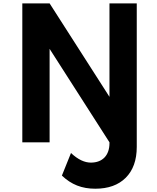

<svg xmlns="http://www.w3.org/2000/svg" viewBox="-20 -845 935 1140"><path d="M545.5 275.5C622.5 275.5 683 254 726.5 210.5C770 167 792 106 792 27.5V-825H630V-270L274.5 -825H112.5V0H274.5V-555L630 0V5C630 76.5 589.5 120.5 519.5 120.5C483 120.5 443.5 103 401.5 63.5L347.5 197.5C403.5 251 466 275.5 545.5 275.5Z"/></svg>

Font: Spartan
Style: Bold
Weight: 700
Designer: Matt Bailey, Mirko Velimirovic
Foundry: Matt Bailey
Version: Version 1.003